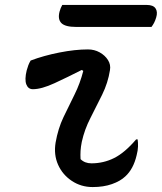

<svg xmlns="http://www.w3.org/2000/svg" viewBox="-20 -744 655 777"><path d="M104 -499Q157 -519 220.5 -531.5Q284 -544 336 -544Q362 -544 383.5 -532Q405 -520 417 -501Q429 -482 425 -460Q417 -409 393.5 -361Q370 -313 346 -266.5Q322 -220 311 -170Q307 -150 306 -133.5Q305 -117 306 -100Q323 -83 350 -83Q399 -83 442 -104.5Q485 -126 531 -180H537Q539 -167 538.5 -151Q538 -135 533 -116Q520 -60 487 -30Q467 -11 433 1Q399 13 355 13Q308 13 270.5 -12Q233 -37 215 -77.5Q197 -118 205 -167Q215 -224 237 -270Q259 -316 281.5 -361Q304 -406 317 -457L311 -461Q254 -432 201 -407.5Q148 -383 113 -383Q94 -383 86.5 -402.5Q79 -422 88 -459Q91 -470 94.5 -479.5Q98 -489 104 -499ZM232 -724H574Q600 -724 609.5 -710Q619 -696 612 -673Q608 -660 603.5 -651.5Q599 -643 593 -635H288Q244 -635 228.5 -650.5Q213 -666 221 -697Q225 -712 232 -724Z"/></svg>

Font: Recursive Mn Csl St Med
Style: Italic
Weight: 500
Italic angle: -15°
Monospace: yes
Version: Version 1.079;hotconv 1.0.112;makeotfexe 2.5.65598; ttfautoh